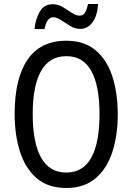

<svg xmlns="http://www.w3.org/2000/svg" viewBox="-20 -927 659 957"><path d="M567 -358Q567 -253 540 -169.5Q513 -86 456 -38Q399 10 311 10Q219 10 162.5 -39Q106 -88 79.5 -171.5Q53 -255 53 -359Q53 -536 117.5 -630Q182 -724 311 -724Q400 -724 456.5 -676.5Q513 -629 540 -546Q567 -463 567 -358ZM143 -358Q143 -217 184.5 -142Q226 -67 310 -67Q394 -67 435 -141Q476 -215 476 -358Q476 -500 435 -573.5Q394 -647 311 -647Q226 -647 184.5 -573Q143 -499 143 -358ZM152 -782Q157 -833 178.5 -869.5Q200 -906 243 -906Q269 -906 292.5 -892Q316 -878 337 -863.5Q358 -849 378 -849Q395 -849 404 -864.5Q413 -880 419 -907H469Q465 -848 441 -815.5Q417 -783 379 -783Q354 -783 330 -797.5Q306 -812 284.5 -826.5Q263 -841 245 -841Q213 -841 202 -782Z"/></svg>

Font: Noto Sans Hebrew Condensed
Style: Regular
Weight: 400
Width: 3
Designer: Monotype Design Team
Foundry: Monotype Imaging Inc.
Version: Version 2.004; ttfautohint (v1.8.4.7-5d5b)